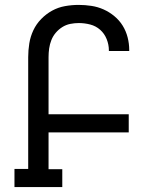

<svg xmlns="http://www.w3.org/2000/svg" viewBox="-20 -763 640 783"><path d="M234 0H39V-74H95V-530Q95 -558 99.5 -586Q104 -614 116 -639.5Q128 -665 148 -685.5Q168 -706 192.5 -719.5Q217 -733 245 -738Q273 -743 301 -743Q327 -743 353 -739Q379 -735 402.5 -724.5Q426 -714 446.5 -697Q467 -680 480.5 -658Q494 -636 500.5 -610.5Q507 -585 507 -559V-555H424V-558Q424 -581 415 -603.5Q406 -626 388.5 -641.5Q371 -657 348 -663Q325 -669 301 -669Q284 -669 266.5 -665.5Q249 -662 234 -652.5Q219 -643 207.5 -629.5Q196 -616 189.5 -599.5Q183 -583 180.5 -565.5Q178 -548 178 -530V-297H505V-223H178V-73H234Z"/></svg>

Font: Iosevka Etoile
Style: Regular
Weight: 400
Designer: Belleve Invis
Foundry: Belleve Invis
Version: Version 33.2.4